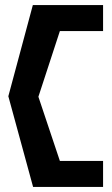

<svg xmlns="http://www.w3.org/2000/svg" viewBox="-20 -670 442 760"><path d="M111 70H388V-33H217L132 -287L217 -547H388V-650H110L13 -289Z"/></svg>

Font: Charger Pro
Style: BlkExt
Weight: 900
Designer: Jasper
Foundry: Cannot Into Space Fonts
Version: Version 1.09